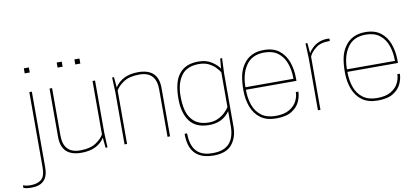

<svg xmlns="http://www.w3.org/2000/svg" viewBox="-175 -1005 3258 1496"><g transform="rotate(-10 1454.0 -257.0)"><path d="M-31 206Q-78 206 -95 196V176Q-72 186 -35 186Q19 186 49.5 161Q80 136 80 65V-530H100V71Q100 206 -31 206ZM110 -680H70V-720H110Z M399 6Q240 6 240 -146V-530H260V-155Q260 -14 392 -14Q471 -14 516 -43.5Q561 -73 580 -107V-530H600V-120L605 0H590L582 -81Q527 6 399 6ZM510 -680H470V-720H510ZM370 -680H330V-720H370Z M1100 0H1080V-375Q1080 -516 948 -516Q869 -516 824 -486.5Q779 -457 760 -423V0H740V-410L735 -530H750L757 -448Q816 -536 941 -536Q1100 -536 1100 -384Z M1410 206Q1259 206 1225 85Q1215 49 1215 0H1235Q1235 186 1401 186H1410Q1580 186 1580 0V-115Q1524 -34 1417 -34Q1311 -34 1263 -99.5Q1215 -165 1215 -275Q1215 -413 1266 -473Q1316 -536 1417 -536Q1480 -536 1522.5 -508Q1565 -480 1583 -451L1590 -530H1605L1600 -410V11Q1600 96 1555 151Q1510 206 1410 206ZM1418 -54Q1459 -54 1490.5 -69Q1522 -84 1544.5 -105Q1567 -126 1580 -147V-423Q1568 -442 1547 -463.5Q1526 -485 1494.5 -500.5Q1463 -516 1418 -516Q1322 -516 1278.5 -455Q1235 -394 1235 -295Q1235 -166 1281 -113Q1326 -54 1418 -54Z M1940 6Q1865 6 1817.5 -28.5Q1770 -63 1747.5 -122Q1725 -181 1725 -255Q1725 -320 1735.5 -370Q1746 -420 1775 -460Q1829 -536 1935 -536Q2010 -536 2056 -500.5Q2102 -465 2123.5 -405.5Q2145 -346 2145 -275V-255H1745Q1745 -187 1764.5 -132.5Q1784 -78 1827 -46Q1870 -14 1940 -14Q2006 -14 2047 -38Q2088 -62 2106.5 -98Q2125 -134 2125 -170H2145Q2145 -132 2126.5 -91Q2108 -50 2063.5 -22Q2019 6 1940 6ZM2125 -275Q2125 -343 2105.5 -397.5Q2086 -452 2044 -484Q2002 -516 1935 -516Q1839 -516 1792 -448.5Q1745 -381 1745 -275Z M2290 0H2270V-410L2265 -530H2280L2287 -449Q2298 -468 2318 -488Q2338 -508 2368.5 -522Q2399 -536 2440 -536L2455 -535V-516Q2378 -516 2343 -485Q2303 -454 2290 -421Z M2743 6Q2668 6 2620.5 -28.5Q2573 -63 2550.5 -122Q2528 -181 2528 -255Q2528 -320 2538.5 -370Q2549 -420 2578 -460Q2632 -536 2738 -536Q2813 -536 2859 -500.5Q2905 -465 2926.5 -405.5Q2948 -346 2948 -275V-255H2548Q2548 -187 2567.5 -132.5Q2587 -78 2630 -46Q2673 -14 2743 -14Q2809 -14 2850 -38Q2891 -62 2909.5 -98Q2928 -134 2928 -170H2948Q2948 -132 2929.5 -91Q2911 -50 2866.5 -22Q2822 6 2743 6ZM2928 -275Q2928 -343 2908.5 -397.5Q2889 -452 2847 -484Q2805 -516 2738 -516Q2642 -516 2595 -448.5Q2548 -381 2548 -275Z"/></g></svg>

Font: Tanohe Sans Thin
Style: Regular
Weight: 100
Designer: Village Type and Design LLC & Cristiano Sobral
Foundry: Cooper Hewitt Smithsonian Design Museum
Version: Version 1.00;September 29, 2021;FontCreator 13.0.0.2655 64-b